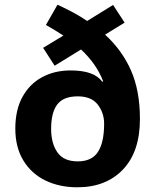

<svg xmlns="http://www.w3.org/2000/svg" viewBox="-20 -785 659 815"><path d="M224 -765Q259 -749 290.5 -732Q322 -715 350 -696L460 -764L509 -689L426 -638Q499 -571 536.5 -485Q574 -399 574 -280Q574 -141 502 -65.5Q430 10 308 10Q232 10 172.5 -19Q113 -48 79 -104Q45 -160 45 -239Q45 -318 75 -373Q105 -428 158 -457Q211 -486 280 -486Q380 -486 414 -438L418 -440Q402 -480 379 -512.5Q356 -545 324 -575L212 -506L163 -582L249 -634Q232 -645 213.5 -656.5Q195 -668 175 -679ZM310 -376Q249 -376 223 -341.5Q197 -307 197 -238Q197 -177 223.5 -138.5Q250 -100 310 -100Q370 -100 396 -140.5Q422 -181 422 -260Q422 -306 395 -341Q368 -376 310 -376Z"/></svg>

Font: Noto Sans IKEA
Style: Bold
Weight: 600
Designer: Monotype Design Team
Foundry: Monotype Imaging Inc.
Version: Version 2.001